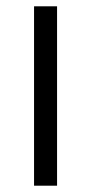

<svg xmlns="http://www.w3.org/2000/svg" viewBox="-20 -589 290 609"><path d="M88 0V-569H161V0Z"/></svg>

Font: Yaldevi
Style: Regular
Weight: 400
Designer: Sol Matas, Rajitha Manaperi, Kosala Senevirathne
Foundry: Mooniak
Version: Version 1.100